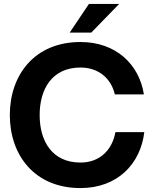

<svg xmlns="http://www.w3.org/2000/svg" viewBox="-20 -946 785 978"><path d="M390 12C578 12 696 -111 715 -273H568C552 -184 490 -118 390 -118C244 -118 182 -229 182 -360C182 -491 244 -602 390 -602C483 -602 546 -546 565 -465H713C689 -618 571 -732 390 -732C155 -732 30 -563 30 -360C30 -157 155 12 390 12ZM335 -780H445L587 -926H433Z"/></svg>

Font: Aspekta 650
Style: Regular
Weight: 650
Designer: Ivo Dolenc
Version: Version 2.000